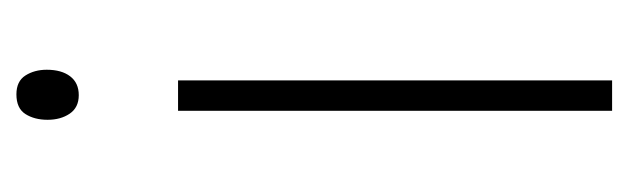

<svg xmlns="http://www.w3.org/2000/svg" viewBox="-286 -531 766 234"><g transform="rotate(-90 97.0 -414.0)"><path d="M99 -777Q115 -777 122 -766Q129 -755 129 -740Q129 -722 121 -711.5Q113 -701 98 -701Q83 -701 75.5 -712Q68 -723 68 -739Q68 -755 75 -766Q82 -777 99 -777ZM116 -580V-51H79V-580Z"/></g></svg>

Font: Noto Sans Tamil UI Condensed ExtraLight
Style: Regular
Weight: 200
Width: 3
Designer: Jelle Bosma - Monotype Design Team
Foundry: Monotype Imaging Inc.
Version: Version 2.004; ttfautohint (v1.8.4.7-5d5b)